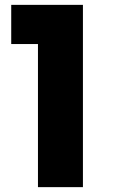

<svg xmlns="http://www.w3.org/2000/svg" viewBox="-20 -770 469 790"><path d="M136.2 0V-588.8H26.2V-750H321.2V0Z"/></svg>

Font: Now Black
Style: Regular
Weight: 900
Designer: Alfredo Marco Pradil
Foundry: Alfredo Marco Pradil
Version: Version 1.002;PS 001.002;hotconv 1.0.88;makeotf.lib2.5.64775